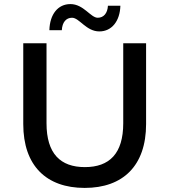

<svg xmlns="http://www.w3.org/2000/svg" viewBox="-20 -912 830 941"><path d="M395 9C583 9 696 -100 696 -304V-700H584V-308C584 -159 516 -93 396 -93C276 -93 208 -159 208 -308V-700H94V-304C94 -100 207 9 395 9ZM467 -758C528 -758 568 -809 570 -884H509C507 -847 488 -825 459 -825C424 -825 390 -892 325 -892C264 -892 224 -842 222 -764H283C285 -803 304 -825 333 -825C369 -825 402 -758 467 -758Z"/></svg>

Font: Montserrat-Alt1 SemBd
Style: Regular
Weight: 600
Designer: Differentunic
Foundry: Differentunic
Version: Version 7.222